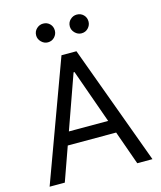

<svg xmlns="http://www.w3.org/2000/svg" viewBox="-134 -1031 944 1127"><g transform="rotate(-15 338.0 -467.5)"><path d="M117.9 0H25.6L292.6 -727.3H383.5L650.6 0H558.2L485.1 -206H191.1ZM218.8 -284.1H457.4L340.9 -612.2H335.2ZM235.8 -821Q213.4 -821 196.2 -838.2Q179 -855.5 179 -877.8Q179 -902.3 196.2 -918.5Q213.4 -934.7 235.8 -934.7Q260.3 -934.7 276.5 -918.5Q292.6 -902.3 292.6 -877.8Q292.6 -855.5 276.5 -838.2Q260.3 -821 235.8 -821ZM440.3 -821Q418 -821 400.7 -838.2Q383.5 -855.5 383.5 -877.8Q383.5 -902.3 400.7 -918.5Q418 -934.7 440.3 -934.7Q464.8 -934.7 481 -918.5Q497.2 -902.3 497.2 -877.8Q497.2 -855.5 481 -838.2Q464.8 -821 440.3 -821Z"/></g></svg>

Font: Inter UI
Style: Regular
Weight: 400
Designer: Rasmus Andersson
Foundry: rsms
Version: 3.2;8d6f07862